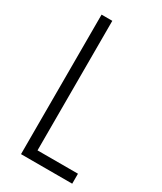

<svg xmlns="http://www.w3.org/2000/svg" viewBox="-182 -782 720 851"><g transform="rotate(30 178.0 -357.0)"><path d="M76 0V-714H131V-51H338V0Z"/></g></svg>

Font: Noto Sans Thai ExtCond Light
Style: Regular
Weight: 300
Width: 2
Designer: Monotype Design Team
Foundry: Monotype Imaging Inc.
Version: Version 2.002; ttfautohint (v1.8.4.7-5d5b)